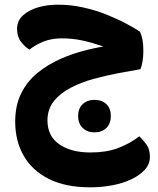

<svg xmlns="http://www.w3.org/2000/svg" viewBox="-20 -461 674 821"><path d="M228 -441Q283 -441 336.5 -429Q390 -417 437 -398Q484 -379 520.5 -359.5Q557 -340 579 -325Q586 -308 589.5 -290Q593 -272 593 -243Q593 -220 589.5 -198.5Q586 -177 580 -165Q538 -158 485.5 -148Q433 -138 380 -123.5Q327 -109 282 -85.5Q237 -62 210 -28Q183 6 183 54Q183 121 233.5 156Q284 191 367 191Q435 191 484 172.5Q533 154 576 122Q593 138 607 158Q621 178 621 210Q621 241 599 265Q577 289 541 306Q505 323 459.5 331.5Q414 340 366 340Q260 340 188.5 304Q117 268 81 204.5Q45 141 45 59Q45 -10 70.5 -61.5Q96 -113 140 -149Q184 -185 239.5 -209.5Q295 -234 356 -248.5Q417 -263 476 -271L518 -229Q464 -248 418.5 -263.5Q373 -279 331.5 -288Q290 -297 244 -297Q202 -297 168 -284Q134 -271 106 -249Q87 -260 70 -282Q53 -304 53 -337Q53 -372 78 -395Q103 -418 142.5 -429.5Q182 -441 228 -441ZM384 105Q353 105 333.5 86Q314 67 314 35Q314 3 333.5 -15.5Q353 -34 384 -34Q416 -34 435 -15.5Q454 3 454 35Q454 67 435 86Q416 105 384 105Z"/></svg>

Font: Baloo Bhaijaan 2
Style: Bold
Weight: 700
Designer: Sanskriti Dholi, Noopur Datye and Ek Type
Foundry: Ek Type
Version: Version 1.701